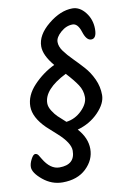

<svg xmlns="http://www.w3.org/2000/svg" viewBox="-95 -816 654 980"><g transform="rotate(-10 232.0 -326.0)"><path d="M338 -678Q305 -678 276 -652.5Q247 -627 247 -603Q247 -579 265 -554.5Q283 -530 309.5 -503.5Q336 -477 362 -448Q388 -419 406 -380Q424 -341 424 -297.5Q424 -254 380 -208.5Q336 -163 271 -145Q317 -94 317 -37Q317 20 271.5 63.5Q226 107 149 107Q93 107 47.5 69.5Q2 32 2 2Q2 -16 13.5 -38Q25 -60 35 -60Q45 -60 51.5 -50.5Q58 -41 64 -30Q99 29 146 29Q227 29 227 -44Q227 -84 166 -139Q140 -162 114 -186Q53 -246 53 -303Q53 -360 100.5 -410.5Q148 -461 210 -491Q161 -549 161 -595Q161 -654 225 -706.5Q289 -759 351 -759Q389 -759 418 -722Q447 -685 447 -635.5Q447 -586 419 -586Q394 -586 379.5 -632Q365 -678 338 -678ZM260 -436Q141 -376 141 -304Q141 -285 154.5 -264Q168 -243 180.5 -231Q193 -219 221 -194Q267 -200 301.5 -234Q336 -268 336 -302.5Q336 -337 316.5 -366.5Q297 -396 260 -436Z"/></g></svg>

Font: Kalam
Style: Regular
Weight: 400
Designer: Lipi Raval (Devanagari and Latin), Jonny Pinhorn (Latin)
Foundry: Indian Type Foundry
Version: Version 2.001;PS 1.0;hotconv 1.0.79;makeotf.lib2.5.61930; tt